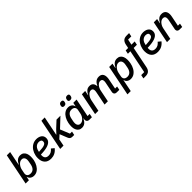

<svg xmlns="http://www.w3.org/2000/svg" viewBox="376 -2409 4278 4278"><g transform="rotate(-45 2515.0 -270.0)"><path d="M27 0 175 -740H279L212 -404H216Q247 -468 286.5 -500Q326 -532 384 -532Q432 -532 466 -508Q500 -484 517 -441.5Q534 -399 534 -341Q534 -314 531.5 -287.5Q529 -261 524 -235Q509 -167 476.5 -111Q444 -55 396 -21.5Q348 12 286 12Q236 12 198.5 -14.5Q161 -41 152 -87H148L131 0ZM267 -77Q323 -77 358.5 -113Q394 -149 408 -217L422 -290Q424 -302 426 -316.5Q428 -331 428 -344Q428 -373 418.5 -395Q409 -417 390.5 -430Q372 -443 343 -443Q312 -443 288 -429Q264 -415 244 -393Q223 -370 208 -341Q193 -312 186 -277L167 -183Q162 -154 171 -129.5Q180 -105 204 -91Q228 -77 267 -77Z M825 12Q724 12 671 -46Q618 -104 618 -208Q618 -228 620 -247.5Q622 -267 626 -285Q640 -354 676.5 -410Q713 -466 768.5 -499Q824 -532 895 -532Q926 -532 957.5 -524Q989 -516 1014 -499.5Q1039 -483 1054.5 -456Q1070 -429 1070 -390Q1070 -357 1057 -330Q1044 -303 1017 -282Q990 -261 948.5 -246.5Q907 -232 851.5 -224.5Q796 -217 724 -215Q723 -206 722.5 -197Q722 -188 722 -182Q722 -134 748.5 -105Q775 -76 832 -76Q875 -76 910 -95Q945 -114 977 -154L1043 -99Q994 -39 940 -13.5Q886 12 825 12ZM887 -448Q851 -448 821 -431.5Q791 -415 770.5 -385Q750 -355 742 -314L736 -288Q808 -291 853 -298Q898 -305 923 -317.5Q948 -330 957.5 -346.5Q967 -363 967 -385Q967 -423 941.5 -435.5Q916 -448 887 -448Z M1117 0 1265 -740H1369L1297 -383L1278 -288H1284L1367 -377L1521 -520H1644L1421 -310L1512 -87H1576L1558 0H1501Q1466 0 1444.5 -15.5Q1423 -31 1410 -65L1339 -243L1253 -164L1221 0Z M2116 0H2037Q2002 0 1981.5 -18.5Q1961 -37 1961 -68Q1961 -75 1962 -83Q1963 -91 1964 -97L1968 -116H1964Q1933 -52 1893.5 -20Q1854 12 1795 12Q1747 12 1713.5 -12Q1680 -36 1662.5 -78.5Q1645 -121 1645 -179Q1645 -205 1648 -231Q1651 -257 1656 -283Q1670 -352 1702.5 -408.5Q1735 -465 1783.5 -498.5Q1832 -532 1894 -532Q1944 -532 1981.5 -505.5Q2019 -479 2027 -433H2032L2049 -520H2153L2066 -87H2133ZM1836 -77Q1868 -77 1892 -91.5Q1916 -106 1936 -127Q1958 -150 1972.5 -179.5Q1987 -209 1993 -242L2012 -337Q2018 -366 2008.5 -390Q1999 -414 1975.5 -428.5Q1952 -443 1914 -443Q1857 -443 1821.5 -407Q1786 -371 1772 -303L1757 -230Q1755 -218 1753.5 -203Q1752 -188 1752 -176Q1752 -148 1761.5 -125.5Q1771 -103 1789.5 -90Q1808 -77 1836 -77ZM1857 -610Q1831 -610 1818 -621.5Q1805 -633 1805 -651Q1805 -655 1806 -661.5Q1807 -668 1809 -680Q1814 -704 1830 -719Q1846 -734 1878 -734Q1904 -734 1916.5 -723Q1929 -712 1929 -693Q1929 -689 1928.5 -682.5Q1928 -676 1925 -664Q1921 -641 1905 -625.5Q1889 -610 1857 -610ZM2046 -610Q2021 -610 2008 -621.5Q1995 -633 1995 -651Q1995 -655 1996 -661.5Q1997 -668 1999 -680Q2004 -704 2019.5 -719Q2035 -734 2067 -734Q2094 -734 2106.5 -723Q2119 -712 2119 -693Q2119 -689 2118 -682.5Q2117 -676 2115 -664Q2111 -641 2094.5 -625.5Q2078 -610 2046 -610Z M2320 0H2216L2320 -520H2424L2402 -409H2407Q2435 -469 2473 -500.5Q2511 -532 2569 -532Q2625 -532 2655.5 -499.5Q2686 -467 2690 -409H2696Q2723 -468 2763 -500Q2803 -532 2862 -532Q2924 -532 2955.5 -495.5Q2987 -459 2987 -394Q2987 -375 2985 -356Q2983 -337 2978 -316L2933 -87H2997L2980 0H2900Q2866 0 2846 -17Q2826 -34 2826 -65Q2826 -72 2827 -78.5Q2828 -85 2829 -90L2874 -316Q2877 -331 2879 -345Q2881 -359 2881 -371Q2881 -405 2866 -423.5Q2851 -442 2817 -442Q2794 -442 2772.5 -430.5Q2751 -419 2732 -398Q2711 -375 2696 -342.5Q2681 -310 2675 -280L2619 0H2515L2578 -315Q2581 -330 2583 -344.5Q2585 -359 2585 -372Q2585 -405 2570.5 -423.5Q2556 -442 2523 -442Q2498 -442 2475.5 -430Q2453 -418 2436 -398Q2413 -373 2397.5 -341.5Q2382 -310 2376 -280Z M3036 200 3180 -520H3284L3261 -404H3265Q3296 -468 3335.5 -500Q3375 -532 3433 -532Q3481 -532 3515 -508Q3549 -484 3566 -441.5Q3583 -399 3583 -341Q3583 -317 3580.5 -292Q3578 -267 3574 -243Q3561 -172 3528.5 -114.5Q3496 -57 3447 -22.5Q3398 12 3335 12Q3285 12 3247.5 -14.5Q3210 -41 3201 -87H3197L3140 200ZM3316 -77Q3372 -77 3407.5 -113Q3443 -149 3457 -217L3471 -290Q3473 -302 3475 -316.5Q3477 -331 3477 -344Q3477 -373 3467.5 -395Q3458 -417 3439.5 -430Q3421 -443 3392 -443Q3361 -443 3337 -429Q3313 -415 3293 -393Q3272 -370 3257 -341Q3242 -312 3235 -277L3216 -183Q3211 -154 3220 -129.5Q3229 -105 3253 -91Q3277 -77 3316 -77Z M3865 -433 3764 71Q3752 132 3715.5 166Q3679 200 3610 200H3539L3557 113H3651L3761 -433H3683L3700 -520H3778L3796 -611Q3809 -673 3845 -706.5Q3881 -740 3950 -740H4028L4010 -653H3909L3882 -520H3984L3967 -433Z M4190 12Q4089 12 4036 -46Q3983 -104 3983 -208Q3983 -228 3985 -247.5Q3987 -267 3991 -285Q4005 -354 4041.5 -410Q4078 -466 4133.5 -499Q4189 -532 4260 -532Q4291 -532 4322.5 -524Q4354 -516 4379 -499.5Q4404 -483 4419.5 -456Q4435 -429 4435 -390Q4435 -357 4422 -330Q4409 -303 4382 -282Q4355 -261 4313.5 -246.5Q4272 -232 4216.5 -224.5Q4161 -217 4089 -215Q4088 -206 4087.5 -197Q4087 -188 4087 -182Q4087 -134 4113.5 -105Q4140 -76 4197 -76Q4240 -76 4275 -95Q4310 -114 4342 -154L4408 -99Q4359 -39 4305 -13.5Q4251 12 4190 12ZM4252 -448Q4216 -448 4186 -431.5Q4156 -415 4135.5 -385Q4115 -355 4107 -314L4101 -288Q4173 -291 4218 -298Q4263 -305 4288 -317.5Q4313 -330 4322.5 -346.5Q4332 -363 4332 -385Q4332 -423 4306.5 -435.5Q4281 -448 4252 -448Z M4586 0H4482L4586 -520H4690L4668 -409H4673Q4701 -469 4740.5 -500.5Q4780 -532 4838 -532Q4902 -532 4935 -495Q4968 -458 4968 -392Q4968 -376 4966 -358.5Q4964 -341 4960 -322L4913 -87H4978L4961 0H4880Q4847 0 4827 -17Q4807 -34 4807 -66Q4807 -72 4808 -78Q4809 -84 4810 -90L4855 -315Q4858 -330 4859.5 -344Q4861 -358 4861 -370Q4861 -405 4845 -423.5Q4829 -442 4793 -442Q4766 -442 4743.5 -430Q4721 -418 4702 -398Q4680 -374 4664 -342.5Q4648 -311 4642 -280Z"/></g></svg>

Font: IBM Plex Sans Medium
Style: Italic
Weight: 500
Italic angle: -11.31°
Designer: Mike Abbink, Paul van der Laan, Pieter van Rosmalen
Foundry: Bold Monday
Version: Version 3.201